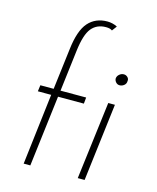

<svg xmlns="http://www.w3.org/2000/svg" viewBox="-114 -840 751 919"><g transform="rotate(15 261.5 -380.5)"><path d="M92 0 134 -352H68L72 -383H138L163 -586Q174 -681 209.5 -721Q245 -761 304 -761Q316 -761 329 -758Q342 -755 353 -749L335 -725Q330 -729 322.5 -731Q315 -733 304 -733Q259 -733 233 -701.5Q207 -670 197 -588L172 -383H299L296 -352H168L125 0ZM408 -385H441L394 0H360ZM412 -508Q413 -520 423 -528.5Q433 -537 445 -537Q456 -537 464 -529Q472 -521 470 -510Q470 -497 460 -489Q450 -481 438 -481Q427 -481 419.5 -489.5Q412 -498 412 -508Z"/></g></svg>

Font: Josefin Sans ExtraLight
Style: Italic
Weight: 250
Italic angle: -7°
Designer: Santiago Orozco
Foundry: Typemade
Version: Version 2.000